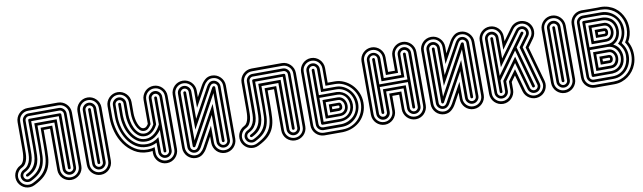

<svg xmlns="http://www.w3.org/2000/svg" viewBox="-44 -1289 6735 2011"><g transform="rotate(-10 3323.5 -283.5)"><path d="M396 -284Q396 -209 392.5 -150.5Q389 -92 370.5 -45Q352 2 312.5 40.5Q273 79 201 114Q177 126 152 127Q127 128 104 120.5Q81 113 61.5 96Q42 79 30 55Q19 31 18 6Q17 -19 25 -42Q33 -65 49.5 -84Q66 -103 90 -115L92 -116Q110 -126 120 -146Q130 -166 134.5 -190Q139 -214 140 -239Q141 -264 141 -284V-566Q141 -593 151 -616Q161 -639 178.5 -656.5Q196 -674 219 -684Q242 -694 269 -694L591 -695Q618 -695 641 -685Q664 -675 681.5 -657.5Q699 -640 709 -617Q719 -594 719 -567V0Q719 26 709 49.5Q699 73 681.5 90Q664 107 641 117Q618 127 591 127Q565 127 541.5 117Q518 107 501 90Q484 73 474 49.5Q464 26 464 0V-440L396 -439ZM269 -665Q227 -665 198 -636.5Q169 -608 169 -566V-284Q169 -258 168.5 -229Q168 -200 162 -173Q156 -146 142.5 -124Q129 -102 103 -89Q84 -80 71 -65Q58 -50 51.5 -32Q45 -14 46 5.5Q47 25 56 43Q65 62 80 75Q95 88 113 94Q131 100 150.5 99Q170 98 189 89Q256 56 292 20Q328 -16 345 -60.5Q362 -105 365 -160Q368 -215 368 -284V-467L492 -468V0Q492 21 500 39Q508 57 521.5 70.5Q535 84 553 91.5Q571 99 591 99Q633 99 662 70.5Q691 42 691 0V-567Q691 -609 662 -637.5Q633 -666 591 -666ZM339 -284Q339 -221 336.5 -170Q334 -119 319 -77Q304 -35 271 -1Q238 33 177 63Q151 76 122.5 66.5Q94 57 81 30Q68 4 78.5 -23Q89 -50 115 -63Q148 -79 165 -103.5Q182 -128 189 -157Q196 -186 196.5 -218.5Q197 -251 197 -284L198 -566Q198 -595 219 -616Q240 -637 269 -637L591 -638Q620 -638 641 -617Q662 -596 662 -567V0Q662 29 641 50Q620 71 591 71Q562 71 541 50Q520 29 520 0V-496L340 -495ZM269 -609Q251 -609 238.5 -596.5Q226 -584 226 -566V-284Q226 -245 225 -209Q224 -173 215 -141.5Q206 -110 185.5 -83.5Q165 -57 127 -38Q110 -30 104.5 -13.5Q99 3 107 18Q115 35 131.5 40.5Q148 46 164 38Q220 11 250 -21Q280 -53 294 -92.5Q308 -132 310 -179.5Q312 -227 312 -284L311 -524L549 -525V0Q549 17 561.5 29.5Q574 42 591 42Q609 42 621.5 29.5Q634 17 634 0V-567Q634 -585 621.5 -597.5Q609 -610 591 -610ZM254 -566Q254 -572 258.5 -576Q263 -580 269 -580L591 -581Q597 -581 601.5 -577Q606 -573 606 -567V0Q606 6 601.5 10Q597 14 591 14Q586 14 581.5 10Q577 6 577 0V-553L283 -552V-284Q283 -233 281.5 -189.5Q280 -146 268 -109Q256 -72 229 -42Q202 -12 152 12Q147 14 141 12.5Q135 11 132 6Q127 -6 140 -14Q184 -35 207.5 -63Q231 -91 241.5 -125Q252 -159 253.5 -199Q255 -239 255 -284Z M778 -567Q778 -593 788 -616Q798 -639 815.5 -656.5Q833 -674 856 -684Q879 -694 906 -694Q932 -694 955 -684Q978 -674 995.5 -656.5Q1013 -639 1023 -616Q1033 -593 1033 -567V0Q1033 26 1023 49.5Q1013 73 995.5 90.5Q978 108 955 118Q932 128 906 128Q879 128 856 118Q833 108 815.5 90.5Q798 73 788 49.5Q778 26 778 0ZM806 0Q806 42 835 70.5Q864 99 906 99Q926 99 944 91.5Q962 84 975.5 70.5Q989 57 997 39Q1005 21 1005 0V-567Q1005 -588 997 -606Q989 -624 975.5 -637.5Q962 -651 944 -658.5Q926 -666 906 -666Q864 -666 835 -637.5Q806 -609 806 -567ZM835 -567Q835 -596 856 -617Q877 -638 906 -638Q935 -638 956 -617Q977 -596 977 -567V0Q977 29 956 50Q935 71 906 71Q877 71 856 50Q835 29 835 0ZM863 0Q863 18 875.5 30.5Q888 43 906 43Q923 43 935.5 30.5Q948 18 948 0V-567Q948 -584 935.5 -596.5Q923 -609 906 -609Q888 -609 875.5 -596.5Q863 -584 863 -567ZM891 -567Q891 -573 895.5 -577Q900 -581 906 -581Q911 -581 915.5 -577Q920 -573 920 -567V0Q920 6 915.5 10Q911 14 906 14Q900 14 895.5 10Q891 6 891 0Z M1736 0Q1736 26 1726 49.5Q1716 73 1698.5 90.5Q1681 108 1658 118Q1635 128 1608 128Q1582 128 1558.5 118Q1535 108 1518 90.5Q1501 73 1491 49.5Q1481 26 1481 0V-24Q1461 -20 1433 -20Q1353 -20 1290.5 -58Q1228 -96 1185 -156.5Q1142 -217 1120 -293Q1098 -369 1098 -444V-567Q1098 -593 1108 -616Q1118 -639 1135.5 -656.5Q1153 -674 1176 -684Q1199 -694 1226 -694Q1252 -694 1275 -684Q1298 -674 1315.5 -656.5Q1333 -639 1343 -616Q1353 -593 1353 -567V-444Q1353 -424 1357.5 -395Q1362 -366 1371.5 -339.5Q1381 -313 1396 -294Q1411 -275 1433 -275Q1449 -275 1461 -286.5Q1473 -298 1481 -312V-567Q1481 -593 1491 -616Q1501 -639 1518 -656.5Q1535 -674 1558.5 -684Q1582 -694 1608 -694Q1635 -694 1658 -684Q1681 -674 1698.5 -656.5Q1716 -639 1726 -616Q1736 -593 1736 -567ZM1708 -567Q1708 -609 1679 -637.5Q1650 -666 1608 -666Q1588 -666 1570 -658.5Q1552 -651 1538.5 -637.5Q1525 -624 1517 -606Q1509 -588 1509 -567V-304Q1497 -283 1478 -264.5Q1459 -246 1433 -246Q1404 -246 1383.5 -267Q1363 -288 1350 -318.5Q1337 -349 1331 -383.5Q1325 -418 1325 -444V-567Q1325 -588 1317 -606Q1309 -624 1295.5 -637.5Q1282 -651 1264 -658.5Q1246 -666 1226 -666Q1184 -666 1155 -637.5Q1126 -609 1126 -567V-444Q1126 -375 1146 -304.5Q1166 -234 1205 -177Q1244 -120 1301.5 -84Q1359 -48 1433 -48Q1473 -48 1509 -60V0Q1509 21 1517 39Q1525 57 1538.5 70.5Q1552 84 1570 91.5Q1588 99 1608 99Q1650 99 1679 70.5Q1708 42 1708 0ZM1679 0Q1679 29 1658 50Q1637 71 1608 71Q1579 71 1558 50Q1537 29 1537 0V-102Q1490 -76 1433 -76Q1365 -76 1313 -109.5Q1261 -143 1226 -196.5Q1191 -250 1173 -315.5Q1155 -381 1155 -444V-567Q1155 -596 1176 -617Q1197 -638 1226 -638Q1255 -638 1276 -617Q1297 -596 1297 -567V-444Q1297 -411 1304.5 -372Q1312 -333 1328.5 -298.5Q1345 -264 1371 -241Q1397 -218 1433 -218Q1451 -218 1466.5 -225Q1482 -232 1495 -243Q1508 -254 1518.5 -268Q1529 -282 1537 -297V-567Q1537 -596 1558 -617Q1579 -638 1608 -638Q1637 -638 1658 -617Q1679 -596 1679 -567ZM1651 -567Q1651 -584 1638.5 -596.5Q1626 -609 1608 -609Q1591 -609 1578.5 -596.5Q1566 -584 1566 -567V-292Q1557 -273 1543.5 -254.5Q1530 -236 1513.5 -222Q1497 -208 1477 -199Q1457 -190 1433 -190Q1390 -190 1359 -215Q1328 -240 1307.5 -278Q1287 -316 1277.5 -360.5Q1268 -405 1268 -444V-567Q1268 -584 1255.5 -596.5Q1243 -609 1226 -609Q1208 -609 1195.5 -596.5Q1183 -584 1183 -567L1182 -444Q1182 -387 1198 -326.5Q1214 -266 1245.5 -217Q1277 -168 1324 -136.5Q1371 -105 1433 -105Q1471 -105 1504.5 -118.5Q1538 -132 1566 -156V0Q1566 18 1578.5 30.5Q1591 43 1608 43Q1626 43 1638.5 30.5Q1651 18 1651 0ZM1623 0Q1623 6 1618.5 10Q1614 14 1608 14Q1603 14 1598.5 10Q1594 6 1594 0V-228Q1565 -186 1524.5 -159.5Q1484 -133 1433 -133Q1377 -133 1335.5 -162.5Q1294 -192 1266 -237.5Q1238 -283 1224.5 -338Q1211 -393 1211 -444V-567Q1211 -573 1215.5 -577Q1220 -581 1226 -581Q1231 -581 1235.5 -577Q1240 -573 1240 -567L1239 -444Q1239 -399 1251 -349Q1263 -299 1287 -257.5Q1311 -216 1347.5 -188.5Q1384 -161 1433 -161Q1461 -161 1486 -172Q1511 -183 1531 -200.5Q1551 -218 1567 -240.5Q1583 -263 1594 -286V-567Q1594 -573 1598.5 -577Q1603 -581 1608 -581Q1614 -581 1618.5 -577Q1623 -573 1623 -567Z M2243 0Q2243 6 2238.5 10Q2234 14 2228 14Q2223 14 2218.5 10Q2214 6 2214 0V-510L1931 7Q1927 14 1918 14Q1913 14 1908.5 10Q1904 6 1904 0V-567Q1904 -573 1908.5 -577Q1913 -581 1918 -581Q1924 -581 1928.5 -577Q1933 -573 1933 -567V-56L2211 -568Q2213 -573 2218 -577Q2223 -581 2228 -581Q2234 -581 2238.5 -577Q2243 -573 2243 -567ZM2271 -567Q2271 -584 2258.5 -596.5Q2246 -609 2228 -609Q2214 -609 2204.5 -600Q2195 -591 2188 -579L1961 -166V-567Q1961 -584 1948.5 -596.5Q1936 -609 1918 -609Q1901 -609 1888.5 -596.5Q1876 -584 1876 -567V0Q1876 18 1888.5 30.5Q1901 43 1918 43Q1933 43 1943 33.5Q1953 24 1960 11L2186 -400V0Q2186 18 2198.5 30.5Q2211 43 2228 43Q2246 43 2258.5 30.5Q2271 18 2271 0ZM2299 0Q2299 29 2278 50Q2257 71 2228 71Q2199 71 2178 50Q2157 29 2157 0V-288L1984 28Q1974 46 1957 58.5Q1940 71 1918 71Q1889 71 1868 50Q1847 29 1847 0V-567Q1847 -596 1868 -617Q1889 -638 1918 -638Q1947 -638 1968 -617Q1989 -596 1989 -567V-276L2161 -589Q2172 -609 2188.5 -623.5Q2205 -638 2228 -638Q2257 -638 2278 -617Q2299 -596 2299 -567ZM2328 -567Q2328 -609 2299 -637.5Q2270 -666 2228 -666Q2197 -666 2173.5 -647.5Q2150 -629 2136 -603L2018 -388V-567Q2018 -609 1989 -637.5Q1960 -666 1918 -666Q1898 -666 1880 -658.5Q1862 -651 1848.5 -637.5Q1835 -624 1827 -606Q1819 -588 1819 -567V0Q1819 21 1827 39Q1835 57 1848.5 70.5Q1862 84 1880 91.5Q1898 99 1918 99Q1950 99 1973.5 80Q1997 61 2011 35L2129 -179V0Q2129 21 2137 39Q2145 57 2158.5 70.5Q2172 84 2190 91.5Q2208 99 2228 99Q2270 99 2299 70.5Q2328 42 2328 0ZM2356 0Q2356 26 2346 49.5Q2336 73 2318.5 90.5Q2301 108 2278 118Q2255 128 2228 128Q2202 128 2178.5 118Q2155 108 2138 90.5Q2121 73 2111 49.5Q2101 26 2101 0V-70L2039 44Q2020 79 1990 103.5Q1960 128 1918 128Q1892 128 1868.5 118Q1845 108 1828 90.5Q1811 73 1801 49.5Q1791 26 1791 0V-567Q1791 -593 1801 -616Q1811 -639 1828 -656.5Q1845 -674 1868.5 -684Q1892 -694 1918 -694Q1945 -694 1968 -684Q1991 -674 2008.5 -656.5Q2026 -639 2036 -616Q2046 -593 2046 -567V-496L2108 -609Q2127 -644 2156.5 -669Q2186 -694 2228 -694Q2255 -694 2278 -684Q2301 -674 2318.5 -656.5Q2336 -639 2346 -616Q2356 -593 2356 -567Z M2778 -284Q2778 -209 2774.5 -150.5Q2771 -92 2752.5 -45Q2734 2 2694.5 40.5Q2655 79 2583 114Q2559 126 2534 127Q2509 128 2486 120.5Q2463 113 2443.5 96Q2424 79 2412 55Q2401 31 2400 6Q2399 -19 2407 -42Q2415 -65 2431.5 -84Q2448 -103 2472 -115L2474 -116Q2492 -126 2502 -146Q2512 -166 2516.5 -190Q2521 -214 2522 -239Q2523 -264 2523 -284V-566Q2523 -593 2533 -616Q2543 -639 2560.5 -656.5Q2578 -674 2601 -684Q2624 -694 2651 -694L2973 -695Q3000 -695 3023 -685Q3046 -675 3063.5 -657.5Q3081 -640 3091 -617Q3101 -594 3101 -567V0Q3101 26 3091 49.5Q3081 73 3063.5 90Q3046 107 3023 117Q3000 127 2973 127Q2947 127 2923.5 117Q2900 107 2883 90Q2866 73 2856 49.5Q2846 26 2846 0V-440L2778 -439ZM2651 -665Q2609 -665 2580 -636.5Q2551 -608 2551 -566V-284Q2551 -258 2550.5 -229Q2550 -200 2544 -173Q2538 -146 2524.5 -124Q2511 -102 2485 -89Q2466 -80 2453 -65Q2440 -50 2433.5 -32Q2427 -14 2428 5.5Q2429 25 2438 43Q2447 62 2462 75Q2477 88 2495 94Q2513 100 2532.5 99Q2552 98 2571 89Q2638 56 2674 20Q2710 -16 2727 -60.5Q2744 -105 2747 -160Q2750 -215 2750 -284V-467L2874 -468V0Q2874 21 2882 39Q2890 57 2903.5 70.5Q2917 84 2935 91.5Q2953 99 2973 99Q3015 99 3044 70.5Q3073 42 3073 0V-567Q3073 -609 3044 -637.5Q3015 -666 2973 -666ZM2721 -284Q2721 -221 2718.5 -170Q2716 -119 2701 -77Q2686 -35 2653 -1Q2620 33 2559 63Q2533 76 2504.5 66.5Q2476 57 2463 30Q2450 4 2460.5 -23Q2471 -50 2497 -63Q2530 -79 2547 -103.5Q2564 -128 2571 -157Q2578 -186 2578.5 -218.5Q2579 -251 2579 -284L2580 -566Q2580 -595 2601 -616Q2622 -637 2651 -637L2973 -638Q3002 -638 3023 -617Q3044 -596 3044 -567V0Q3044 29 3023 50Q3002 71 2973 71Q2944 71 2923 50Q2902 29 2902 0V-496L2722 -495ZM2651 -609Q2633 -609 2620.5 -596.5Q2608 -584 2608 -566V-284Q2608 -245 2607 -209Q2606 -173 2597 -141.5Q2588 -110 2567.5 -83.5Q2547 -57 2509 -38Q2492 -30 2486.5 -13.5Q2481 3 2489 18Q2497 35 2513.5 40.5Q2530 46 2546 38Q2602 11 2632 -21Q2662 -53 2676 -92.5Q2690 -132 2692 -179.5Q2694 -227 2694 -284L2693 -524L2931 -525V0Q2931 17 2943.5 29.5Q2956 42 2973 42Q2991 42 3003.5 29.5Q3016 17 3016 0V-567Q3016 -585 3003.5 -597.5Q2991 -610 2973 -610ZM2636 -566Q2636 -572 2640.5 -576Q2645 -580 2651 -580L2973 -581Q2979 -581 2983.5 -577Q2988 -573 2988 -567V0Q2988 6 2983.5 10Q2979 14 2973 14Q2968 14 2963.5 10Q2959 6 2959 0V-553L2665 -552V-284Q2665 -233 2663.5 -189.5Q2662 -146 2650 -109Q2638 -72 2611 -42Q2584 -12 2534 12Q2529 14 2523 12.5Q2517 11 2514 6Q2509 -6 2522 -14Q2566 -35 2589.5 -63Q2613 -91 2623.5 -125Q2634 -159 2635.5 -199Q2637 -239 2637 -284Z M3298 -268V-13H3480Q3506 -14 3528.5 -23.5Q3551 -33 3567.5 -50Q3584 -67 3593.5 -90Q3603 -113 3603 -140Q3603 -165 3595 -188.5Q3587 -212 3572.5 -229.5Q3558 -247 3536.5 -257.5Q3515 -268 3488 -268ZM3269 -566Q3269 -572 3273.5 -576Q3278 -580 3284 -580Q3289 -580 3293.5 -576Q3298 -572 3298 -566V-297H3488Q3519 -295 3545.5 -282.5Q3572 -270 3591 -249Q3610 -228 3620.5 -200Q3631 -172 3631 -140Q3631 -108 3620 -80.5Q3609 -53 3589.5 -32.5Q3570 -12 3542 0.5Q3514 13 3480 15H3284Q3278 15 3273.5 11Q3269 7 3269 1ZM3486 -240Q3507 -240 3523.5 -231.5Q3540 -223 3551.5 -209Q3563 -195 3569 -177Q3575 -159 3575 -140Q3575 -97 3548.5 -69.5Q3522 -42 3480 -42H3326V-240ZM3241 1Q3241 18 3253 30Q3265 42 3283 43H3480Q3519 41 3552.5 26Q3586 11 3610 -13Q3634 -37 3647 -69.5Q3660 -102 3659 -140Q3659 -178 3646 -211.5Q3633 -245 3609.5 -270.5Q3586 -296 3554.5 -310.5Q3523 -325 3487 -325H3326V-566Q3326 -584 3313.5 -596.5Q3301 -609 3284 -609Q3266 -609 3253.5 -596.5Q3241 -584 3241 -566ZM3355 -212V-70H3480Q3509 -70 3528 -89.5Q3547 -109 3547 -140Q3547 -153 3543 -166Q3539 -179 3531 -189Q3523 -199 3512 -205.5Q3501 -212 3487 -212ZM3213 -566Q3213 -595 3234 -616Q3255 -637 3284 -637Q3313 -637 3334 -616Q3355 -595 3355 -566V-353H3487Q3530 -353 3566.5 -335.5Q3603 -318 3630 -289Q3657 -260 3672.5 -221Q3688 -182 3688 -140Q3688 -98 3672.5 -60Q3657 -22 3629.5 7.5Q3602 37 3563.5 54.5Q3525 72 3480 72H3283Q3254 71 3233.5 50.5Q3213 30 3213 1ZM3486 -183Q3505 -183 3511.5 -169Q3518 -155 3518 -140Q3518 -120 3507.5 -110Q3497 -100 3480 -98H3383V-183ZM3184 1Q3184 42 3212.5 70.5Q3241 99 3282 100H3480Q3533 100 3576.5 80.5Q3620 61 3651 28Q3682 -5 3699 -48.5Q3716 -92 3716 -140Q3716 -189 3697.5 -233Q3679 -277 3647.5 -310Q3616 -343 3574 -362.5Q3532 -382 3486 -382H3383V-566Q3383 -587 3375 -605Q3367 -623 3353.5 -636.5Q3340 -650 3322 -657.5Q3304 -665 3284 -665Q3242 -665 3213 -636.5Q3184 -608 3184 -566ZM3411 -155V-127H3480Q3485 -128 3487.5 -132.5Q3490 -137 3490 -142Q3490 -147 3487.5 -151Q3485 -155 3479 -155ZM3156 -566Q3156 -592 3166 -615.5Q3176 -639 3193.5 -656.5Q3211 -674 3234 -684Q3257 -694 3284 -694Q3310 -694 3333 -684Q3356 -674 3373.5 -656.5Q3391 -639 3401 -615.5Q3411 -592 3411 -566V-410H3486Q3538 -410 3584.5 -388.5Q3631 -367 3666.5 -330.5Q3702 -294 3723 -244.5Q3744 -195 3744 -140Q3744 -84 3725 -36.5Q3706 11 3671.5 46.5Q3637 82 3588.5 103.5Q3540 125 3480 128H3280Q3254 127 3231.5 117Q3209 107 3192 89.5Q3175 72 3165.5 49.5Q3156 27 3156 1Z M3799 -567Q3799 -593 3809 -616Q3819 -639 3836.5 -656.5Q3854 -674 3877 -684Q3900 -694 3927 -694Q3953 -694 3976 -684Q3999 -674 4016.5 -656.5Q4034 -639 4044 -616Q4054 -593 4054 -567V-411H4127V-567Q4127 -593 4137 -616Q4147 -639 4164.5 -656.5Q4182 -674 4205 -684Q4228 -694 4255 -694Q4281 -694 4304 -684Q4327 -674 4344.5 -656.5Q4362 -639 4372 -616Q4382 -593 4382 -567V0Q4382 26 4372 49.5Q4362 73 4344.5 90.5Q4327 108 4304 118Q4281 128 4255 128Q4228 128 4205 118Q4182 108 4164.5 90.5Q4147 73 4137 49.5Q4127 26 4127 0V-156H4054V0Q4054 26 4044 49.5Q4034 73 4016.5 90.5Q3999 108 3976 118Q3953 128 3927 128Q3900 128 3877 118Q3854 108 3836.5 90.5Q3819 73 3809 49.5Q3799 26 3799 0ZM3827 0Q3827 42 3856 70.5Q3885 99 3927 99Q3947 99 3965 91.5Q3983 84 3996.5 70.5Q4010 57 4018 39Q4026 21 4026 0V-185H4155V0Q4155 42 4184 70.5Q4213 99 4255 99Q4275 99 4293 91.5Q4311 84 4324.5 70.5Q4338 57 4346 39Q4354 21 4354 0V-567Q4354 -588 4346 -606Q4338 -624 4324.5 -637.5Q4311 -651 4293 -658.5Q4275 -666 4255 -666Q4213 -666 4184 -637.5Q4155 -609 4155 -567V-383H4026V-567Q4026 -588 4018 -606Q4010 -624 3996.5 -637.5Q3983 -651 3965 -658.5Q3947 -666 3927 -666Q3885 -666 3856 -637.5Q3827 -609 3827 -567ZM3856 -564Q3856 -593 3877 -614Q3898 -635 3927 -635Q3956 -635 3977 -614Q3998 -593 3998 -564V-355H4184V-567Q4184 -596 4205 -617Q4226 -638 4255 -638Q4284 -638 4305 -617Q4326 -596 4326 -567V0Q4326 29 4305 50Q4284 71 4255 71Q4226 71 4205 50Q4184 29 4184 0V-213H3998V3Q3998 32 3977 53Q3956 74 3927 74Q3898 74 3877 53Q3856 32 3856 3ZM3884 0Q3884 18 3896.5 30.5Q3909 43 3927 43Q3944 43 3956.5 30.5Q3969 18 3969 0V-241H4212V0Q4212 18 4224.5 30.5Q4237 43 4255 43Q4272 43 4284.5 30.5Q4297 18 4297 0V-567Q4297 -584 4284.5 -596.5Q4272 -609 4255 -609Q4237 -609 4224.5 -596.5Q4212 -584 4212 -567V-326H3969V-567Q3969 -584 3956.5 -596.5Q3944 -609 3927 -609Q3909 -609 3896.5 -596.5Q3884 -584 3884 -567ZM3912 -567Q3912 -573 3916.5 -577Q3921 -581 3927 -581Q3932 -581 3936.5 -577Q3941 -573 3941 -567V-298H4240V-567Q4240 -573 4244.5 -577Q4249 -581 4255 -581Q4260 -581 4264.5 -577Q4269 -573 4269 -567V0Q4269 6 4264.5 10Q4260 14 4255 14Q4249 14 4244.5 10Q4240 6 4240 0V-270H3941V0Q3941 6 3936.5 10Q3932 14 3927 14Q3921 14 3916.5 10Q3912 6 3912 0Z M4886 0Q4886 6 4881.5 10Q4877 14 4871 14Q4866 14 4861.5 10Q4857 6 4857 0V-510L4574 7Q4570 14 4561 14Q4556 14 4551.5 10Q4547 6 4547 0V-567Q4547 -573 4551.5 -577Q4556 -581 4561 -581Q4567 -581 4571.5 -577Q4576 -573 4576 -567V-56L4854 -568Q4856 -573 4861 -577Q4866 -581 4871 -581Q4877 -581 4881.5 -577Q4886 -573 4886 -567ZM4914 -567Q4914 -584 4901.5 -596.5Q4889 -609 4871 -609Q4857 -609 4847.5 -600Q4838 -591 4831 -579L4604 -166V-567Q4604 -584 4591.5 -596.5Q4579 -609 4561 -609Q4544 -609 4531.5 -596.5Q4519 -584 4519 -567V0Q4519 18 4531.5 30.5Q4544 43 4561 43Q4576 43 4586 33.5Q4596 24 4603 11L4829 -400V0Q4829 18 4841.5 30.5Q4854 43 4871 43Q4889 43 4901.5 30.5Q4914 18 4914 0ZM4942 0Q4942 29 4921 50Q4900 71 4871 71Q4842 71 4821 50Q4800 29 4800 0V-288L4627 28Q4617 46 4600 58.5Q4583 71 4561 71Q4532 71 4511 50Q4490 29 4490 0V-567Q4490 -596 4511 -617Q4532 -638 4561 -638Q4590 -638 4611 -617Q4632 -596 4632 -567V-276L4804 -589Q4815 -609 4831.5 -623.5Q4848 -638 4871 -638Q4900 -638 4921 -617Q4942 -596 4942 -567ZM4971 -567Q4971 -609 4942 -637.5Q4913 -666 4871 -666Q4840 -666 4816.5 -647.5Q4793 -629 4779 -603L4661 -388V-567Q4661 -609 4632 -637.5Q4603 -666 4561 -666Q4541 -666 4523 -658.5Q4505 -651 4491.5 -637.5Q4478 -624 4470 -606Q4462 -588 4462 -567V0Q4462 21 4470 39Q4478 57 4491.5 70.5Q4505 84 4523 91.5Q4541 99 4561 99Q4593 99 4616.5 80Q4640 61 4654 35L4772 -179V0Q4772 21 4780 39Q4788 57 4801.5 70.5Q4815 84 4833 91.5Q4851 99 4871 99Q4913 99 4942 70.5Q4971 42 4971 0ZM4999 0Q4999 26 4989 49.5Q4979 73 4961.5 90.5Q4944 108 4921 118Q4898 128 4871 128Q4845 128 4821.5 118Q4798 108 4781 90.5Q4764 73 4754 49.5Q4744 26 4744 0V-70L4682 44Q4663 79 4633 103.5Q4603 128 4561 128Q4535 128 4511.5 118Q4488 108 4471 90.5Q4454 73 4444 49.5Q4434 26 4434 0V-567Q4434 -593 4444 -616Q4454 -639 4471 -656.5Q4488 -674 4511.5 -684Q4535 -694 4561 -694Q4588 -694 4611 -684Q4634 -674 4651.5 -656.5Q4669 -639 4679 -616Q4689 -593 4689 -567V-496L4751 -609Q4770 -644 4799.5 -669Q4829 -694 4871 -694Q4898 -694 4921 -684Q4944 -674 4961.5 -656.5Q4979 -639 4989 -616Q4999 -593 4999 -567Z M5056 -567Q5056 -593 5066 -616Q5076 -639 5093.5 -656.5Q5111 -674 5134 -684Q5157 -694 5184 -694Q5210 -694 5233 -684Q5256 -674 5273.5 -656.5Q5291 -639 5301 -616Q5311 -593 5311 -567V-516L5403 -643Q5418 -664 5440 -677Q5462 -690 5486 -693.5Q5510 -697 5535 -691.5Q5560 -686 5582 -671Q5603 -656 5616 -634Q5629 -612 5632.5 -588Q5636 -564 5630.5 -539Q5625 -514 5610 -493L5548 -407L5652 -34Q5659 -8 5655.5 17Q5652 42 5640 63.5Q5628 85 5608.5 100.5Q5589 116 5564 123Q5538 130 5513 126.5Q5488 123 5466.5 111Q5445 99 5429 79.5Q5413 60 5406 35L5356 -144L5311 -82V0Q5311 26 5301 49.5Q5291 73 5273.5 90.5Q5256 108 5233 118Q5210 128 5184 128Q5157 128 5134 118Q5111 108 5093.5 90.5Q5076 73 5066 49.5Q5056 26 5056 0ZM5084 0Q5084 42 5113 70.5Q5142 99 5184 99Q5204 99 5222 91.5Q5240 84 5253.5 70.5Q5267 57 5275 39Q5283 21 5283 0V-92L5368 -208L5433 27Q5439 47 5451.5 62.5Q5464 78 5480.5 87Q5497 96 5516.5 98.5Q5536 101 5556 95Q5575 90 5590.5 77.5Q5606 65 5615.5 48.5Q5625 32 5628 13Q5631 -6 5625 -26L5517 -413L5587 -510Q5599 -526 5603 -545.5Q5607 -565 5604 -583.5Q5601 -602 5591 -619Q5581 -636 5565 -648Q5548 -660 5529 -664.5Q5510 -669 5491 -666Q5472 -663 5454.5 -653Q5437 -643 5425 -627L5283 -430V-567Q5283 -588 5275 -606Q5267 -624 5253.5 -637.5Q5240 -651 5222 -658.5Q5204 -666 5184 -666Q5142 -666 5113 -637.5Q5084 -609 5084 -567ZM5113 -567Q5113 -596 5134 -617Q5155 -638 5184 -638Q5213 -638 5234 -617Q5255 -596 5255 -567V-342L5449 -609Q5466 -633 5495 -638Q5524 -643 5548 -626Q5572 -608 5576.5 -579Q5581 -550 5564 -526L5487 -420L5597 -19Q5605 10 5591 35.5Q5577 61 5549 69Q5520 77 5494.5 62.5Q5469 48 5461 19L5380 -272L5255 -99V0Q5255 29 5234 50Q5213 71 5184 71Q5155 71 5134 50Q5113 29 5113 0ZM5141 0Q5141 18 5153.5 30.5Q5166 43 5184 43Q5201 43 5213.5 30.5Q5226 18 5226 0V-109L5392 -337L5488 12Q5493 29 5508.5 38Q5524 47 5541 42Q5558 37 5566.5 21.5Q5575 6 5570 -11L5455 -425L5541 -543Q5551 -557 5548 -574.5Q5545 -592 5531 -602Q5517 -613 5499.5 -610Q5482 -607 5472 -593L5226 -254V-567Q5226 -584 5213.5 -596.5Q5201 -609 5184 -609Q5166 -609 5153.5 -596.5Q5141 -584 5141 -567ZM5169 -567Q5169 -573 5173.5 -577Q5178 -581 5184 -581Q5189 -581 5193.5 -577Q5198 -573 5198 -567V-167L5494 -577Q5504 -587 5515 -580Q5525 -571 5518 -560L5424 -430L5543 -3Q5544 2 5541 7Q5538 12 5533 13Q5519 18 5514 4L5403 -401L5198 -117V0Q5198 6 5193.5 10Q5189 14 5184 14Q5178 14 5173.5 10Q5169 6 5169 0Z M5715 -567Q5715 -593 5725 -616Q5735 -639 5752.5 -656.5Q5770 -674 5793 -684Q5816 -694 5843 -694Q5869 -694 5892 -684Q5915 -674 5932.5 -656.5Q5950 -639 5960 -616Q5970 -593 5970 -567V0Q5970 26 5960 49.5Q5950 73 5932.5 90.5Q5915 108 5892 118Q5869 128 5843 128Q5816 128 5793 118Q5770 108 5752.5 90.5Q5735 73 5725 49.5Q5715 26 5715 0ZM5743 0Q5743 42 5772 70.5Q5801 99 5843 99Q5863 99 5881 91.5Q5899 84 5912.5 70.5Q5926 57 5934 39Q5942 21 5942 0V-567Q5942 -588 5934 -606Q5926 -624 5912.5 -637.5Q5899 -651 5881 -658.5Q5863 -666 5843 -666Q5801 -666 5772 -637.5Q5743 -609 5743 -567ZM5772 -567Q5772 -596 5793 -617Q5814 -638 5843 -638Q5872 -638 5893 -617Q5914 -596 5914 -567V0Q5914 29 5893 50Q5872 71 5843 71Q5814 71 5793 50Q5772 29 5772 0ZM5800 0Q5800 18 5812.5 30.5Q5825 43 5843 43Q5860 43 5872.5 30.5Q5885 18 5885 0V-567Q5885 -584 5872.5 -596.5Q5860 -609 5843 -609Q5825 -609 5812.5 -596.5Q5800 -584 5800 -567ZM5828 -567Q5828 -573 5832.5 -577Q5837 -581 5843 -581Q5848 -581 5852.5 -577Q5857 -573 5857 -567V0Q5857 6 5852.5 10Q5848 14 5843 14Q5837 14 5832.5 10Q5828 6 5828 0Z M6358 -411Q6363 -411 6365.5 -415.5Q6368 -420 6368 -425Q6368 -430 6365.5 -434.5Q6363 -439 6358 -439H6289V-411ZM6034 -567Q6034 -593 6043.5 -615.5Q6053 -638 6070 -655.5Q6087 -673 6109.5 -683Q6132 -693 6158 -694Q6214 -693 6258 -693Q6277 -693 6295 -693Q6313 -693 6327 -693Q6341 -693 6349.5 -693.5Q6358 -694 6358 -694Q6407 -694 6446 -681Q6485 -668 6515.5 -645.5Q6546 -623 6567.5 -593.5Q6589 -564 6603 -530Q6613 -506 6617.5 -479.5Q6622 -453 6622 -426Q6622 -348 6585 -284Q6596 -265 6603 -247Q6613 -222 6617.5 -195.5Q6622 -169 6622 -143Q6622 -116 6617.5 -89.5Q6613 -63 6603 -38Q6590 -4 6567.5 26Q6545 56 6515 78.5Q6485 101 6447 114.5Q6409 128 6364 128H6162Q6135 128 6112 118Q6089 108 6071.5 90.5Q6054 73 6044 49.5Q6034 26 6034 0V-5ZM6358 -128Q6362 -128 6365 -132.5Q6368 -137 6368 -142Q6368 -147 6366 -151.5Q6364 -156 6358 -156H6289V-128ZM6261 -383V-468H6358Q6381 -466 6388.5 -454.5Q6396 -443 6396 -426Q6396 -411 6389 -398Q6382 -385 6364 -383ZM6062 -4V0Q6062 42 6091 70.5Q6120 99 6162 99H6364Q6404 99 6437.5 87.5Q6471 76 6498 56Q6525 36 6545 9Q6565 -18 6577 -49Q6594 -94 6594 -143Q6594 -191 6577 -237Q6572 -249 6566 -261Q6560 -273 6552 -284Q6573 -315 6583.5 -351.5Q6594 -388 6594 -426Q6594 -475 6577 -520Q6565 -551 6545.5 -577.5Q6526 -604 6498.5 -623.5Q6471 -643 6436 -654.5Q6401 -666 6358 -666H6160Q6119 -665 6090.5 -636.5Q6062 -608 6062 -567ZM6261 -99V-184H6364Q6396 -179 6396 -143Q6396 -129 6389 -116Q6382 -103 6364 -99ZM6365 -354Q6394 -357 6409.5 -378.5Q6425 -400 6425 -426Q6425 -455 6408.5 -475.5Q6392 -496 6358 -496H6233V-354ZM6091 -567Q6091 -596 6111.5 -616.5Q6132 -637 6161 -638H6358Q6403 -638 6441 -621Q6479 -604 6506.5 -575.5Q6534 -547 6550 -508Q6566 -469 6566 -426Q6566 -388 6553 -350.5Q6540 -313 6516 -284Q6566 -219 6566 -143Q6566 -102 6552 -63.5Q6538 -25 6512 5Q6486 35 6448.5 53Q6411 71 6364 71H6162Q6133 71 6112 50Q6091 29 6091 0V-6ZM6365 -71Q6380 -71 6391 -77.5Q6402 -84 6409.5 -94.5Q6417 -105 6421 -117.5Q6425 -130 6425 -143Q6425 -171 6408.5 -192Q6392 -213 6364 -213H6233V-71ZM6119 0Q6119 18 6131.5 30.5Q6144 43 6162 43H6165H6364Q6405 43 6437.5 27Q6470 11 6492 -15Q6514 -41 6525.5 -74.5Q6537 -108 6537 -143Q6539 -183 6522.5 -219.5Q6506 -256 6477 -284Q6507 -311 6522.5 -348.5Q6538 -386 6537 -426Q6538 -463 6526.5 -495.5Q6515 -528 6491.5 -553Q6468 -578 6434.5 -592.5Q6401 -607 6358 -609H6161Q6143 -608 6131 -596Q6119 -584 6119 -567ZM6204 -42V-241H6365Q6404 -241 6428.5 -211.5Q6453 -182 6453 -143Q6453 -124 6447.5 -106Q6442 -88 6430.5 -73.5Q6419 -59 6402.5 -50.5Q6386 -42 6364 -42ZM6358 -524Q6379 -526 6396 -518.5Q6413 -511 6426 -497Q6439 -483 6446 -464.5Q6453 -446 6453 -426Q6453 -388 6430.5 -358Q6408 -328 6364 -326H6204V-524ZM6365 -298Q6393 -298 6415 -309Q6437 -320 6451.5 -338Q6466 -356 6473.5 -379Q6481 -402 6481 -426Q6481 -451 6473.5 -474Q6466 -497 6450.5 -514Q6435 -531 6412 -541.5Q6389 -552 6358 -553H6176V-298ZM6147 -567Q6147 -573 6151.5 -577Q6156 -581 6162 -581H6358Q6395 -580 6423.5 -567.5Q6452 -555 6471 -534Q6490 -513 6499.5 -485Q6509 -457 6509 -426Q6509 -381 6488.5 -342Q6468 -303 6426 -283Q6468 -263 6488.5 -224.5Q6509 -186 6509 -143Q6509 -113 6500 -85Q6491 -57 6473 -36Q6455 -15 6428 -1.5Q6401 12 6366 14H6162Q6156 14 6151.5 10Q6147 6 6147 0V-2ZM6362 -14Q6391 -15 6413 -26Q6435 -37 6450 -54.5Q6465 -72 6473 -95Q6481 -118 6481 -143Q6481 -168 6472 -191Q6463 -214 6447.5 -231.5Q6432 -249 6410.5 -259Q6389 -269 6364 -269H6176V-14Z"/></g></svg>

Font: Zschusch
Style: Regular
Weight: 400
Designer: Peter Wiegel
Foundry: Peter Wiegel